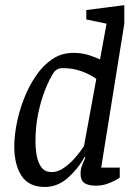

<svg xmlns="http://www.w3.org/2000/svg" viewBox="-20 -719 537 748"><path d="M154.6 9.4Q92.4 9.4 64 -33.8Q35.6 -77 35.6 -150Q35.6 -187.3 44.7 -235.3Q53.8 -283.3 72.4 -331.8Q90.9 -380.3 118.6 -421.6Q146.2 -463 182.8 -488Q219.4 -513 265.4 -513Q299.2 -513 327.3 -503.9Q355.3 -494.7 369.6 -487.3L395.1 -626.8L316.2 -643.1V-679.9L464.3 -698.9V-626.8L374.2 -66H446.6V-27Q444.4 -25 430.8 -17.4Q417.1 -9.7 397 -2.6Q376.9 4.4 353.4 4.4Q323.7 4.4 308.7 -6.1Q293.8 -16.6 293.8 -42.4Q293.8 -57.7 298.4 -71Q302.9 -84.3 312.8 -105.6L309.6 -107.6Q283.8 -60.7 243.8 -25.6Q203.8 9.4 154.6 9.4ZM181.4 -48.6Q206 -48.6 229.6 -65.4Q253.3 -82.2 273.5 -105.4Q293.7 -128.6 307.2 -149.7L355.2 -411.8Q329.5 -430 296.5 -441.8Q263.5 -453.6 224.7 -453.6Q210.4 -453.6 201.9 -448Q193.3 -442.4 190.2 -437.8Q171.5 -409.2 155 -367.1Q138.6 -325.1 128.4 -274.5Q118.2 -223.9 118.2 -170.1Q118.2 -136.4 123.9 -108.9Q129.6 -81.4 143.2 -65Q156.8 -48.6 181.4 -48.6Z"/></svg>

Font: Faustina Light
Style: Italic
Weight: 300
Italic angle: -8°
Designer: Alfonso Garcia
Foundry: http://www.omnibus-type.com
Version: Version 1.200